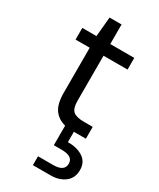

<svg xmlns="http://www.w3.org/2000/svg" viewBox="-219 -683 836 1011"><g transform="rotate(30 198.5 -177.5)"><path d="M169 260V206H261Q329 206 329 159Q329 114 261 114H212V-5Q168 -16 143.5 -50Q119 -84 119 -152V-425H33V-496H119L130 -615H203V-496H349V-425H203V-152Q203 -105 222 -88.5Q241 -72 289 -72H341V0H268V63Q270 63 272 63Q326 63 361.5 87Q397 111 397 159Q397 207 363 233.5Q329 260 277 260Z"/></g></svg>

Font: Firefly Display
Style: Regular
Weight: 400
Designer: Colophon Foundry, Jonny Pinhorn
Foundry: Colophon Foundry
Version: Version 1.200; ttfautohint (v1.8.3)